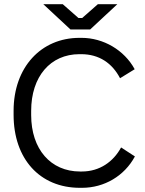

<svg xmlns="http://www.w3.org/2000/svg" viewBox="-20 -890 693 918"><path d="M317 -749H411L541 -870H448L373 -804H355L280 -870H187ZM362 8H372C479 8 575 -49 625 -142L559 -185C522 -117 457 -70 371 -70H363C222 -70 129 -177 129 -340V-360C129 -524 221 -631 360 -631H368C455 -631 517 -587 554 -516L624 -559C574 -651 474 -709 370 -709H360C176 -709 45 -568 45 -360V-341C45 -131 170 8 362 8Z"/></svg>

Font: Fixel Text Regular
Style: Regular
Weight: 400
Width: 4
Designer: AlfaBravo + MacPaw
Foundry: Kyrylo Tkachov, Marchela Mozhyna, Serhii Makarenko, Maria Weinstein, Zakhar Kryvoshyya
Version: Version 1.211